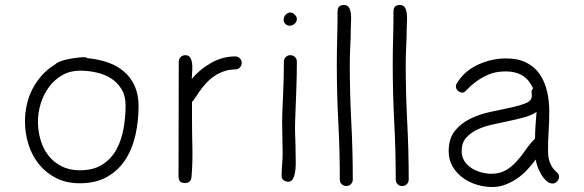

<svg xmlns="http://www.w3.org/2000/svg" viewBox="-20 -738 2339 769"><path d="M535 -312Q535 -255 523 -199.5Q511 -144 483.5 -100.5Q456 -57 410.5 -30.5Q365 -4 299 -4Q246 -4 205.5 -24.5Q165 -45 137 -79Q109 -113 94.5 -158Q80 -203 80 -252Q80 -286 87.5 -319.5Q95 -353 110.5 -382.5Q126 -412 148.5 -437Q171 -462 201 -480Q207 -487 222 -492.5Q237 -498 255 -501.5Q273 -505 290 -507Q307 -509 316 -509Q326 -509 330 -505Q374 -501 411.5 -488Q449 -475 476.5 -451.5Q504 -428 519.5 -393.5Q535 -359 535 -312ZM483 -316Q483 -354 467 -380.5Q451 -407 425.5 -423.5Q400 -440 367 -447.5Q334 -455 301 -455Q261 -455 229.5 -437Q198 -419 176.5 -390Q155 -361 143.5 -324.5Q132 -288 132 -252Q132 -213 142.5 -177.5Q153 -142 174 -115Q195 -88 226.5 -72Q258 -56 300 -56Q355 -56 391 -79.5Q427 -103 447 -140.5Q467 -178 475 -224Q483 -270 483 -316Z M948 -486Q948 -475 940.5 -467.5Q933 -460 922 -460Q896 -460 871.5 -450.5Q847 -441 826 -424Q811 -412 799 -397.5Q787 -383 777.5 -369.5Q768 -356 761 -345Q754 -334 749 -330V-264Q749 -206 750.5 -146.5Q752 -87 747 -29Q745 -5 720 -5Q695 -5 695 -31L696 -491Q696 -502 703.5 -509.5Q711 -517 722 -517Q737 -517 743 -505.5Q749 -494 750 -478.5Q751 -463 749.5 -447Q748 -431 748 -422Q780 -460 825.5 -486Q871 -512 922 -512Q933 -512 940.5 -504.5Q948 -497 948 -486Z M1169 -662Q1169 -651 1160 -643Q1151 -635 1140 -635Q1130 -635 1123 -642Q1116 -649 1116 -659Q1116 -670 1124 -679Q1132 -688 1143 -688Q1152 -688 1160.5 -679.5Q1169 -671 1169 -662ZM1169 -491Q1169 -431 1166.5 -370.5Q1164 -310 1162 -250Q1161 -218 1162.5 -186Q1164 -154 1164 -122Q1164 -112 1164.5 -93.5Q1165 -75 1163 -56.5Q1161 -38 1154.5 -24Q1148 -10 1135 -10Q1125 -10 1116.5 -16Q1108 -22 1108 -33Q1108 -56 1110 -78.5Q1112 -101 1112 -124Q1112 -155 1111 -185.5Q1110 -216 1110 -247Q1110 -276 1111.5 -305Q1113 -334 1114 -363Q1117 -427 1117 -491Q1117 -502 1124.5 -509.5Q1132 -517 1143 -517Q1154 -517 1161.5 -509.5Q1169 -502 1169 -491Z M1393 -19Q1393 -8 1385.5 -0.5Q1378 7 1367 7Q1356 7 1348.5 -0.5Q1341 -8 1341 -19Q1341 -134 1335 -248.5Q1329 -363 1329 -478Q1329 -532 1330.5 -585Q1332 -638 1332 -692Q1332 -718 1357 -718Q1372 -718 1378 -707.5Q1384 -697 1385.5 -682Q1387 -667 1386 -651.5Q1385 -636 1385 -626Q1385 -589 1383 -552.5Q1381 -516 1381 -479Q1381 -364 1387 -249Q1393 -134 1393 -19Z M1617 -19Q1617 -8 1609.5 -0.5Q1602 7 1591 7Q1580 7 1572.5 -0.5Q1565 -8 1565 -19Q1565 -134 1559 -248.5Q1553 -363 1553 -478Q1553 -532 1554.5 -585Q1556 -638 1556 -692Q1556 -718 1581 -718Q1596 -718 1602 -707.5Q1608 -697 1609.5 -682Q1611 -667 1610 -651.5Q1609 -636 1609 -626Q1609 -589 1607 -552.5Q1605 -516 1605 -479Q1605 -364 1611 -249Q1617 -134 1617 -19Z M2219 -31Q2219 -20 2211.5 -11.5Q2204 -3 2193 -3Q2180 -3 2168 -14Q2156 -25 2147 -40.5Q2138 -56 2132.5 -72Q2127 -88 2126 -99Q2110 -78 2091.5 -58Q2073 -38 2051 -23Q2029 -8 2004 1.5Q1979 11 1951 11Q1920 11 1889 1.5Q1858 -8 1833 -26.5Q1808 -45 1792.5 -71.5Q1777 -98 1777 -132Q1777 -183 1802 -214Q1827 -245 1864.5 -263Q1902 -281 1945 -290Q1988 -299 2025 -307Q2062 -315 2086.5 -325Q2111 -335 2110 -356Q2110 -360 2109.5 -363Q2109 -366 2109 -369Q2109 -378 2115 -384Q2099 -420 2071.5 -436Q2044 -452 2006 -452Q1964 -452 1934.5 -438.5Q1905 -425 1884.5 -409.5Q1864 -394 1852 -380.5Q1840 -367 1833 -367Q1822 -367 1814 -374.5Q1806 -382 1806 -393Q1806 -400 1812 -408Q1843 -456 1896.5 -480Q1950 -504 2007 -504Q2055 -504 2088.5 -487Q2122 -470 2142 -440.5Q2162 -411 2171 -372.5Q2180 -334 2180 -291Q2180 -253 2177.5 -214.5Q2175 -176 2175 -137Q2175 -105 2182 -88Q2189 -71 2197 -61.5Q2205 -52 2212 -46Q2219 -40 2219 -31ZM2129 -290Q2109 -276 2079.5 -268Q2050 -260 2016.5 -253Q1983 -246 1949.5 -238.5Q1916 -231 1889.5 -218Q1863 -205 1846 -185Q1829 -165 1829 -133Q1829 -110 1840 -93Q1851 -76 1868 -65Q1885 -54 1906.5 -48Q1928 -42 1948 -42Q1982 -42 2006.5 -56.5Q2031 -71 2050 -92.5Q2069 -114 2086 -138.5Q2103 -163 2123 -183Q2123 -210 2125 -236.5Q2127 -263 2129 -290Z"/></svg>

Font: Wynona
Style: Regular
Weight: 400
Italic angle: -12°
Designer: Kanati
Foundry: Kanati and Michael Everson
Version: Version 2.000